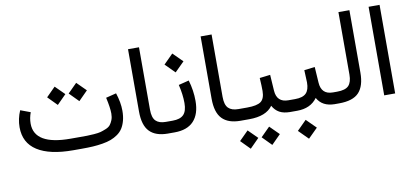

<svg xmlns="http://www.w3.org/2000/svg" viewBox="-78 -936 3061 1423"><g transform="rotate(-10 1452.5 -224.0)"><path d="M476.1 0H410.2Q233.4 0 140.6 -59.6Q47.9 -119.1 47.9 -236.3Q47.9 -299.3 74.2 -360.4L148.9 -332.5Q133.3 -291 133.3 -248.5Q133.8 -87.9 405.3 -87.9H472.7Q510.7 -87.9 530 -88.1Q549.3 -88.4 582.5 -90.8Q615.7 -93.3 633.1 -98.1Q650.4 -103 673.3 -112.3Q696.3 -121.6 707.5 -135.5Q718.8 -149.4 727.1 -170.4Q735.4 -191.4 735.4 -218.8Q735.4 -262.7 717.8 -340.8L795.9 -360.4Q819.8 -288.1 819.8 -226.1Q819.8 -184.6 811 -151.6Q802.2 -118.7 787.1 -95Q772 -71.3 747.6 -54.2Q723.1 -37.1 696 -26.9Q668.9 -16.6 631.8 -10.5Q594.7 -4.4 558.6 -2.2Q522.5 0 476.1 0ZM449.7 -419.9 518.1 -488.3 586.9 -419.9 518.1 -350.6ZM287.6 -419.9 356 -488.3 424.8 -419.9 356 -350.6Z M1134.8 0H1122.6Q1031.2 0 985.6 -47.1Q939.9 -94.2 939.9 -197.8V-667H1022.5V-197.3Q1022.5 -137.7 1047.1 -112.8Q1071.8 -87.9 1122.6 -87.9H1134.8Z M1186.5 -507.8 1257.3 -578.6 1329.1 -507.3 1257.8 -436.5ZM1342.8 -360.4Q1366.2 -281.7 1366.2 -203.1Q1366.2 -104.5 1317.4 -52.2Q1268.6 0 1173.3 0H1115.2V-87.9H1173.3Q1230.5 -87.9 1256.6 -114.5Q1282.7 -141.1 1282.7 -201.7Q1282.7 -266.1 1264.6 -340.8Z M1681.2 0H1668.9Q1577.6 0 1532 -47.1Q1486.3 -94.2 1486.3 -197.8V-667H1568.8V-197.3Q1568.8 -137.7 1593.5 -112.8Q1618.2 -87.9 1668.9 -87.9H1681.2Z M1801.8 147.9 1870.1 79.6 1939 147.9 1870.1 217.3ZM1639.6 147.9 1708 79.6 1776.9 147.9 1708 217.3ZM2055.7 0H2043.9Q1994.1 0 1962.6 -17.3Q1931.2 -34.7 1912.1 -69.8Q1862.3 0 1734.4 0H1661.6V-87.9H1735.4Q1809.1 -87.9 1838.4 -109.6Q1867.7 -131.3 1868.2 -189Q1868.2 -229 1864.3 -287.6L1944.3 -296.9L1952.1 -176.3Q1958 -87.9 2044.9 -87.9H2055.7Z M2074.7 147.9 2145.5 77.1 2217.3 148.4 2146 219.2ZM2391.1 0H2379.4Q2285.2 0 2247.1 -69.8Q2196.8 0 2095.2 0H2036.1V-87.9H2095.2Q2153.3 -87.9 2178.5 -113.3Q2203.6 -138.7 2203.6 -193.8Q2203.6 -207.5 2199.7 -287.1L2279.8 -296.9L2287.6 -176.8Q2293.5 -87.9 2380.4 -87.9H2391.1Z M2371.6 0V-87.9H2411.1Q2474.1 -87.9 2498.8 -114Q2523.4 -140.1 2523.4 -196.8V-667H2606V-197.3Q2606 -97.2 2561 -48.6Q2516.1 0 2410.6 0Z M2750.5 -667H2833V-0.5H2750.5Z"/></g></svg>

Font: Vazir WOL
Style: WOL
Weight: 400
Foundry: Based on Dejavu fonts, by Saber Rastikerdar
Version: Version 26.0.0